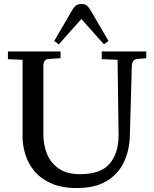

<svg xmlns="http://www.w3.org/2000/svg" viewBox="-20 -935 779 970"><path d="M369 15Q289 15 235.5 -10Q182 -35 151 -74Q120 -113 107 -158Q94 -203 94 -243V-633L20 -636V-675H286V-641L226 -637Q199 -636 199 -601V-258Q199 -201 218.5 -155Q238 -109 279 -82Q320 -55 383 -55Q490 -55 534.5 -108.5Q579 -162 579 -252L574 -633L494 -636V-675H719V-641L673 -637Q647 -634 646 -601L636 -249Q634 -174 605 -114Q576 -54 517.5 -19.5Q459 15 369 15ZM277 -711 254 -728 343 -881Q357 -904 367.5 -909.5Q378 -915 391 -915Q405 -915 415 -909.5Q425 -904 439 -881L528 -728L505 -711L391 -839Z"/></svg>

Font: Gulzar
Style: Regular
Weight: 400
Designer: Borna Izadpanah, Alice Savoie, Simon Cozens, Fiona Ross
Version: Version 1.000;[7b34f74]; ttfautohint (v1.8.4)